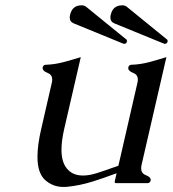

<svg xmlns="http://www.w3.org/2000/svg" viewBox="-20 -704 665 738"><path d="M454.1 -536.1 264.2 -613.8Q248 -620.1 248 -637.2Q248 -642.1 249.5 -647.5Q257.8 -683.6 293.9 -683.6Q304.7 -683.6 312 -677.2L466.8 -551.3Q468.8 -547.9 467.8 -543.9Q465.8 -535.6 457 -535.6Q455.1 -535.6 454.1 -536.1ZM610.4 -536.1 420.4 -613.8Q404.3 -620.1 404.3 -637.2Q404.3 -642.1 405.8 -647.5Q414.1 -683.6 450.2 -683.6Q460.9 -683.6 468.3 -677.2L623 -551.3Q624.5 -548.8 624.5 -546.4Q624.5 -545.4 624 -543.9Q622.1 -535.6 613.3 -535.6Q611.3 -535.6 610.4 -536.1ZM524.4 -71.3Q522.5 -63.5 522.5 -57.6Q522.5 -38.1 539.6 -31.2Q559.6 -23.4 559.1 -13.2Q559.1 -11.7 559.1 -10.3Q556.6 0 546.4 0H427.7Q419.4 0 420.9 -6.3L428.2 -38.1Q398.9 -27.3 376.5 -19.5Q354 -11.7 335 -5.9Q286.1 9.3 236.8 14.2Q230 14.6 223.6 14.6Q183.1 14.6 152.8 -12.7Q124 -39.1 124 -101.6Q124 -145.5 138.2 -207.5L178.7 -383.8Q180.7 -391.1 180.7 -397.5Q180.7 -417 163.6 -423.3Q143.6 -431.2 144 -441.9Q144 -443.4 144 -444.8Q146.5 -455.1 156.7 -455.1Q189 -456.1 222.7 -464.8Q255.9 -473.6 290.5 -484.4L226.6 -207.5Q216.3 -162.6 216.3 -128.9Q216.3 -82 236.3 -57.1Q258.3 -29.3 299.3 -29.3Q322.8 -29.3 352.5 -38.6Q363.8 -42 381.8 -48.3Q399.9 -54.7 412.6 -59.1Q415 -60.1 421.4 -62Q427.7 -64 435.1 -66.9L507.8 -383.8Q509.8 -391.1 509.8 -397.5Q509.8 -417 492.7 -423.3Q472.7 -431.2 473.1 -441.9Q473.1 -443.4 473.1 -444.8Q475.6 -455.1 485.8 -455.1Q518.1 -456.1 551.8 -464.8Q585 -473.6 619.6 -484.4Z"/></svg>

Font: Caudex
Style: Italic
Weight: 400
Italic angle: -13°
Version: Version 1.04